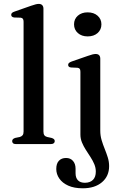

<svg xmlns="http://www.w3.org/2000/svg" viewBox="-20 -758 636 1010"><path d="M208.5 -712.5V-66.5Q208.5 -53.5 213.2 -46.8Q218 -40 228 -37.5L251 -32.5Q259.5 -30 263.8 -26Q268 -22 268 -15.5Q268 -8.5 262.5 -4.2Q257 0 246 0H65Q54 0 49 -4.2Q44 -8.5 44 -15.5Q44 -21.5 48 -25.8Q52 -30 60 -32.5L84.5 -37.5Q94 -40.5 99 -46.8Q104 -53 104 -66V-643.5Q104 -654.5 100.2 -659.2Q96.5 -664 88.5 -665L54 -666Q46 -667.5 42.5 -671Q39 -674.5 39 -680Q39 -686 43 -690Q47 -694 57.5 -697.5L143 -727.5Q158.5 -733 167.8 -735.2Q177 -737.5 183.5 -737.5Q196 -737.5 202.2 -730.8Q208.5 -724 208.5 -712.5ZM507.5 -70Q507.5 -44.5 514.5 -21Q521.5 2.5 530.8 25.2Q540 48 547 70.2Q554 92.5 554 116Q554 168.5 516.5 200.5Q479 232.5 415.5 232.5Q370 232.5 339 218.5Q308 204.5 292 181.2Q276 158 276 131Q276 102 290 87.5Q304 73 327.5 73Q350.5 73 364 88.5Q377.5 104 377.5 129.5V153Q377.5 177.5 390 190.5Q402.5 203.5 427 203.5Q454.5 203 469.2 188Q484 173 484 144.5Q484 124.5 476 105.5Q468 86.5 455.8 67.8Q443.5 49 431.5 30.2Q419.5 11.5 411.2 -8.5Q403 -28.5 403 -50V-380Q403 -391 399.5 -395.8Q396 -400.5 387.5 -401.5L353.5 -403Q345.5 -404 342 -407.5Q338.5 -411 338.5 -416.5Q338.5 -422.5 342.5 -426.5Q346.5 -430.5 357 -434.5L442 -464Q457.5 -469.5 467 -471.8Q476.5 -474 483 -474Q495.5 -474 501.5 -467.5Q507.5 -461 507.5 -449.5ZM441 -566.5Q409.5 -566.5 389.5 -584.2Q369.5 -602 369.5 -630Q369.5 -658 389.5 -675.5Q409.5 -693 441 -693Q473.5 -693 493.5 -675.2Q513.5 -657.5 513.5 -630Q513.5 -602 493.5 -584.2Q473.5 -566.5 441 -566.5Z"/></svg>

Font: Fraunces 24pt
Style: Regular
Weight: 400
Version: Version 1.000;[b76b70a41]